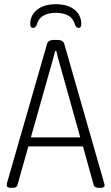

<svg xmlns="http://www.w3.org/2000/svg" viewBox="-20 -892 530 914"><path d="M31 2Q12 2 12 -10Q12 -12 14 -23L204 -683Q210 -702 237 -702H253Q280 -702 286 -683L475 -23Q478 -14 478 -10Q478 2 459 2H449Q430 2 426 -11L375 -195H115L63 -11Q60 2 41 2ZM209 -528 127 -238H362L281 -528Q271 -564 261.5 -597Q252 -630 248 -650H243Q238 -630 228.5 -597Q219 -564 209 -528ZM138 -759Q124 -759 124 -777Q124 -820 157 -846Q190 -872 246 -872Q302 -872 334.5 -846Q367 -820 367 -777Q367 -759 354 -759Q342 -759 337 -775Q329 -804 305.5 -817.5Q282 -831 246 -831Q210 -831 186.5 -817.5Q163 -804 155 -775Q150 -759 138 -759Z"/></svg>

Font: Asap Condensed ExtraLight
Style: Regular
Weight: 200
Width: 3
Designer: Pablo Cosgaya
Foundry: Omnibus-Type
Version: Version 3.001; ttfautohint (v1.8.4.7-5d5b)